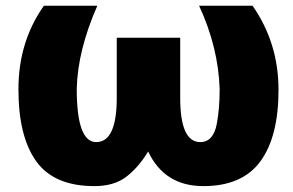

<svg xmlns="http://www.w3.org/2000/svg" viewBox="-20 -588 1000 656"><path d="M129.9 -568.4H312.5Q245.1 -415 242.2 -284.2Q242.2 -102.5 308.6 -102.5Q378.9 -102.5 378.9 -253.9V-459H595.7V-253.9Q595.7 -102.5 664.1 -102.5Q709 -102.5 720.7 -165Q730.5 -215.8 730.5 -284.2Q725.6 -427.7 660.2 -568.4H842.8Q931.6 -441.4 931.6 -281.2Q931.6 -121.1 869.6 -36.6Q807.6 47.9 674.8 47.9Q542 47.9 486.3 -70.3Q452.1 -14.6 410.6 16.6Q369.1 47.9 302.7 47.9Q165 47.9 104 -36.6Q43 -121.1 43 -283.2Q43 -445.3 129.9 -568.4Z"/></svg>

Font: GenEi M Gothic v2 Black
Style: Regular
Weight: 900
Version: Version 2.0